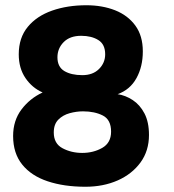

<svg xmlns="http://www.w3.org/2000/svg" viewBox="-20 -707 662 732"><path d="M305.5 5Q224 5 161.8 -15.8Q99.5 -36.5 64.8 -79.5Q30 -122.5 30 -188.5Q30 -247.5 62 -289.8Q94 -332 142.5 -354.5Q102.5 -372 77 -409.5Q51.5 -447 51.5 -500Q51.5 -563 85.8 -604.5Q120 -646 178.5 -666.5Q237 -687 309 -687Q370 -687 418.8 -667.8Q467.5 -648.5 496 -609.5Q524.5 -570.5 524.5 -511Q524.5 -453 500.2 -409Q476 -365 428.5 -348Q458.5 -343.5 486 -325.5Q513.5 -307.5 530.8 -274.5Q548 -241.5 548 -192.5Q548 -132 515.8 -87.8Q483.5 -43.5 428.8 -19.2Q374 5 305.5 5ZM294 -420.5Q334 -420.5 357.5 -444Q381 -467.5 381 -500Q381 -538 355 -554.2Q329 -570.5 289.5 -570.5Q246.5 -570.5 222.8 -546.5Q199 -522.5 199 -488.5Q199 -452 225.2 -436.2Q251.5 -420.5 294 -420.5ZM293.5 -124Q336 -124 369.8 -143.2Q403.5 -162.5 403.5 -205Q403.5 -250.5 372.2 -266.5Q341 -282.5 296.5 -282.5Q271.5 -282.5 245.8 -275.5Q220 -268.5 202.5 -251Q185 -233.5 185 -202Q185 -159.5 218.5 -141.8Q252 -124 293.5 -124Z"/></svg>

Font: Grandstander
Style: Bold
Weight: 700
Designer: Tyler Finck
Foundry: Etcetera Type Co
Version: Version 1.200; ttfautohint (v1.8.3)